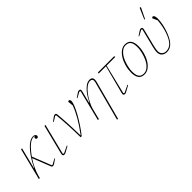

<svg xmlns="http://www.w3.org/2000/svg" viewBox="82 -1719 2887 2887"><g transform="rotate(-45 1526.0 -275.5)"><path d="M162 -506H183L98 -170L103 -169Q145 -259 189 -324.5Q233 -390 284 -441Q328 -485 362 -501.5Q396 -518 426 -518Q449 -518 463.5 -507.5Q478 -497 478 -479Q478 -466 470.5 -458.5Q463 -451 452 -451Q441 -451 434 -458.5Q427 -466 427 -475Q427 -486 433.5 -493.5Q440 -501 448 -503V-506H434Q404 -506 371 -490Q338 -474 295 -431Q269 -405 245 -375.5Q221 -346 199 -314L309 -35L319 -11L332 -6L421 -55L426 -46L364 -4Q351 5 342.5 8.5Q334 12 326 12Q315 12 308.5 7Q302 2 295 -15L185 -294Q141 -228 110.5 -160.5Q80 -93 66 -40L56 0H35Z M693 -49 606 -1Q592 7 584 9.5Q576 12 567 12Q559 12 549 7.5Q539 3 539 -13Q539 -24 543 -40L660 -506H681L558 -14L575 -5L688 -59Z M924 0Q922 -140 915 -267.5Q908 -395 897 -493L882 -500L801 -449L795 -458L849 -499Q863 -510 872 -514Q881 -518 890 -518Q902 -518 909 -512.5Q916 -507 918 -492Q922 -447 926.5 -392Q931 -337 934 -276Q937 -215 939 -150.5Q941 -86 942 -23H946Q1034 -141 1090 -238.5Q1146 -336 1178 -423L1169 -508Q1175 -518 1188 -518Q1199 -518 1205.5 -508.5Q1212 -499 1212 -482Q1212 -455 1191.5 -403Q1171 -351 1135 -285Q1099 -219 1050.5 -145Q1002 -71 946 0Z M1413 -492 1396 -500 1305 -450 1300 -459 1361 -500Q1376 -511 1385.5 -514.5Q1395 -518 1404 -518Q1412 -518 1422 -513.5Q1432 -509 1432 -493Q1432 -484 1428 -468L1380 -278L1385 -277Q1400 -308 1424.5 -349.5Q1449 -391 1480.5 -428.5Q1512 -466 1549 -492Q1586 -518 1627 -518Q1662 -518 1675.5 -502Q1689 -486 1689 -461Q1689 -447 1684 -425L1518 200H1497L1663 -425Q1668 -447 1668 -458Q1668 -478 1656.5 -489Q1645 -500 1619 -500Q1594 -500 1567 -484.5Q1540 -469 1513 -442.5Q1486 -416 1460.5 -382Q1435 -348 1414 -311Q1393 -274 1377 -237Q1361 -200 1353 -168L1311 0H1290Z M1797 -506H2146L2141 -486H1961L1846 -14L1863 -5L1979 -61L1984 -51L1894 -1Q1880 7 1872 9.5Q1864 12 1855 12Q1847 12 1837 7.5Q1827 3 1827 -13Q1827 -24 1831 -40L1948 -486H1792Z M2274 -5Q2312 -5 2343.5 -25.5Q2375 -46 2400 -80Q2425 -114 2443 -158.5Q2461 -203 2473 -252Q2482 -290 2484 -312.5Q2486 -335 2486 -357Q2486 -389 2481 -415.5Q2476 -442 2464 -461Q2452 -480 2432 -490.5Q2412 -501 2381 -501Q2343 -501 2311.5 -480.5Q2280 -460 2255 -426Q2230 -392 2212 -347.5Q2194 -303 2182 -254Q2173 -216 2171 -193.5Q2169 -171 2169 -149Q2169 -117 2174 -90.5Q2179 -64 2191 -45Q2203 -26 2223 -15.5Q2243 -5 2274 -5ZM2274 12Q2206 12 2176.5 -31.5Q2147 -75 2147 -149Q2147 -217 2165 -283Q2183 -349 2214.5 -401.5Q2246 -454 2288.5 -486Q2331 -518 2381 -518Q2449 -518 2478.5 -474Q2508 -430 2508 -357Q2508 -289 2490 -223Q2472 -157 2440.5 -104.5Q2409 -52 2366 -20Q2323 12 2274 12Z M2614 -459 2675 -500Q2690 -511 2699.5 -514.5Q2709 -518 2718 -518Q2726 -518 2736 -513.5Q2746 -509 2746 -493Q2746 -484 2742 -468L2674 -196Q2664 -155 2661 -133.5Q2658 -112 2658 -94Q2658 -52 2684 -28.5Q2710 -5 2749 -5Q2813 -5 2859 -51Q2881 -73 2902 -112Q2923 -151 2940.5 -200.5Q2958 -250 2969.5 -307.5Q2981 -365 2986 -424L2951 -502Q2953 -508 2958 -513Q2963 -518 2972 -518Q2987 -518 2996.5 -499.5Q3006 -481 3006 -443Q3006 -394 2995 -335.5Q2984 -277 2965 -221Q2946 -165 2921.5 -117Q2897 -69 2869 -41Q2839 -11 2810 0.5Q2781 12 2749 12Q2698 12 2667.5 -16Q2637 -44 2637 -92Q2637 -113 2640 -135Q2643 -157 2653 -196L2727 -492L2710 -500L2619 -450ZM2928 -751 2948 -743 2864 -570 2852 -575Z"/></g></svg>

Font: IBM Plex Serif Thin
Style: Italic
Weight: 100
Italic angle: -14°
Designer: Mike Abbink, Paul van der Laan, Pieter van Rosmalen
Foundry: Bold Monday
Version: Version 3.001